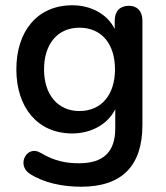

<svg xmlns="http://www.w3.org/2000/svg" viewBox="-20 -518 628 728"><path d="M288 190C442 190 520 111 520 -44V-440C520 -476 500 -496 469 -496C435 -496 415 -476 415 -440V-408C388 -463 327 -498 254 -498C122 -498 42 -400 42 -255C42 -111 122 -12 254 -12C326 -12 389 -47 417 -104V-31C417 59 371 101 280 101C236 101 189 95 133 61C82 31 41 107 93 141C146 175 216 190 288 190ZM281 -97C199 -97 147 -159 147 -255C147 -352 199 -413 281 -413C364 -413 416 -353 416 -255C416 -158 364 -97 281 -97Z"/></svg>

Font: SN Pro Medium
Style: Regular
Weight: 500
Designer: Tobias Whetton
Foundry: Supernotes
Version: Version 1.003;Glyphs 3.3 (3324)